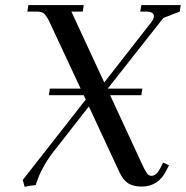

<svg xmlns="http://www.w3.org/2000/svg" viewBox="-20 -722 726 750"><path d="M68.8 -19 314.9 -333 307.1 -350.1H170.9L174.8 -376H294.9L172.9 -637.2Q161.6 -660.2 152.6 -668.5Q143.6 -676.8 122.1 -676.8H86.9L90.8 -702.1H307.1L303.2 -676.8H258.8L387.2 -399.9L571.8 -636.2Q581.1 -649.4 581.1 -659.2Q581.1 -676.8 548.8 -676.8H527.8L532.2 -702.1H686L682.1 -676.8L618.2 -651.9L400.9 -376H536.1L532.2 -350.1H410.2L535.2 -80.1Q547.4 -53.7 554.4 -44.4Q561.5 -35.2 571.8 -35.2Q590.8 -35.2 606 -64.9L617.2 -86.9L640.1 -76.2L628.9 -54.2Q597.7 6.8 533.2 6.8Q501 6.8 481.2 -5.6Q461.4 -18.1 446.8 -48.8L327.1 -306.2L190.9 -131.8Q169.4 -104.5 154.3 -78.1Q139.2 -51.8 133.3 -37.1Q127.4 -22.5 119.1 1Q101.1 2.4 76.2 7.8Z"/></svg>

Font: Dihjauti S
Style: Bold Italic
Weight: 700
Italic angle: -9°
Designer: T. Christopher White
Version: Version 3.0.0